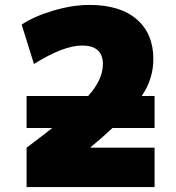

<svg xmlns="http://www.w3.org/2000/svg" viewBox="-20 -760 716 780"><path d="M88 -240V-370H338Q398 -436 398 -500Q398 -575 313 -575Q238 -575 118 -500L68 -660Q119 -694 197 -717Q275 -740 343 -740Q468 -740 535.5 -681.5Q603 -623 603 -520Q603 -440 556 -370H608V-240H437Q390 -196 348 -162V-160H608V0H88V-160Q101 -170 123.5 -187Q146 -204 162.5 -216.5Q179 -229 192 -240Z"/></svg>

Font: M PLUS 1p Black
Style: Regular
Weight: 900
Version: Version 1.061